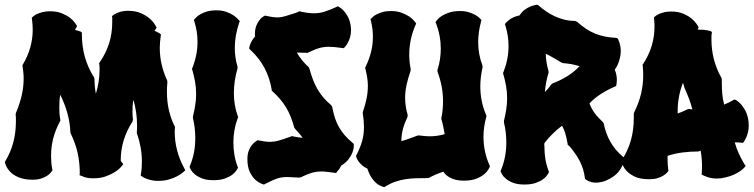

<svg xmlns="http://www.w3.org/2000/svg" viewBox="-25 -746 3128 797"><path d="M486.8 -64.9 481 -57.1Q481.4 -57.6 474.4 -49.8Q467.3 -42 452.4 -32.2Q437.5 -22.5 415 -14.2Q392.6 -5.9 362.8 -5.9Q340.3 -5.9 326.9 -10.5Q313.5 -15.1 312 -16.1L305.2 -19L306.2 -26.9Q306.2 -69.8 297.4 -110.4Q288.6 -150.9 268.1 -192.9L267.1 -198.2Q265.6 -236.3 255.1 -274.7Q244.6 -313 225.1 -353Q222.7 -339.4 221.9 -326.4Q221.2 -313.5 221.2 -299.8Q221.2 -287.1 221.9 -274.9Q222.7 -262.7 225.1 -250L226.1 -246.1L224.1 -242.2Q187 -174.3 187 -100.1Q187 -86.4 188 -72.3Q189 -58.1 191.9 -43.9L192.9 -39.1L189.9 -35.2Q189.5 -34.2 185.1 -28.8Q180.7 -23.4 171.1 -16.8Q161.6 -10.3 146.5 -5.1Q131.3 0 109.9 0Q91.3 0 76.7 -2.9Q62 -5.9 50.5 -10.7Q39.1 -15.6 30.5 -21.7Q22 -27.8 16.1 -34.2Q2 -49.3 -3.9 -68.8L-4.9 -73.2L-2.9 -77.1Q41 -149.4 41 -241.2Q41 -248.5 41 -256.1Q41 -263.7 40 -271L41 -276.9Q56.6 -313.5 64.9 -349.1Q73.2 -384.8 73.2 -420.9Q73.2 -433.1 71.8 -445.6Q70.3 -458 68.8 -470.2L67.9 -474.1L69.8 -478Q110.8 -546.9 110.8 -623Q110.8 -643.1 107.9 -666L106.9 -672.9L111.8 -676.8Q112.3 -677.2 116.9 -680.9Q121.6 -684.6 130.4 -688.5Q139.2 -692.4 152.1 -695.8Q165 -699.2 182.1 -699.2Q210.9 -699.2 231.4 -690.9Q252 -682.6 265.1 -672.4Q278.3 -662.1 284.4 -653.3Q290.5 -644.5 291 -644L294.9 -638.2L292 -631.8L286.1 -622.1Q295.9 -619.6 302 -617.4Q308.1 -615.2 309.1 -615.2L314.9 -610.8V-604Q314.9 -554.2 327.1 -510.3Q339.4 -466.3 365.2 -424.8L367.2 -418.9Q367.2 -386.7 373 -356.9Q380.4 -381.3 384.3 -405.8Q388.2 -430.2 388.2 -455.1Q388.2 -460.9 388.2 -467Q388.2 -473.1 387.2 -480L386.2 -483.9L389.2 -487.8Q415.5 -526.4 428.2 -567.1Q440.9 -607.9 440.9 -653.8V-672.9L439.9 -679.2L444.8 -683.1Q445.3 -683.6 449.5 -686.3Q453.6 -689 461.4 -692.4Q469.2 -695.8 480.5 -698.5Q491.7 -701.2 505.9 -701.2Q537.6 -701.2 559.6 -691.4Q581.5 -681.6 595.5 -669.7Q609.4 -657.7 615.5 -647.7Q621.6 -637.7 622.1 -637.2L625 -630.9L621.1 -625L616.2 -618.2Q626 -614.3 631.1 -611.1Q636.2 -607.9 637.2 -607.9L643.1 -603L642.1 -596.2Q640.6 -584 639.4 -572Q638.2 -560.1 638.2 -547.9Q638.2 -512.7 646 -478.5Q653.8 -444.3 668.9 -412.1L669.9 -404.8Q668.5 -394.5 668.2 -384Q668 -373.5 668 -362.8Q668 -287.1 699.2 -223.1L701.2 -221.2V-216.8Q701.2 -212.4 700.7 -208.5Q700.2 -204.6 700.2 -200.2Q700.2 -120.1 740.2 -46.9L744.1 -39.1L737.8 -33.2Q738.3 -33.7 731.2 -27.8Q724.1 -22 710.7 -14.6Q697.3 -7.3 677.2 -1.2Q657.2 4.9 631.8 4.9Q616.7 4.9 604.5 2.2Q592.3 -0.5 583.7 -3.7Q575.2 -6.8 570.3 -9.8Q565.4 -12.7 564.9 -13.2L559.1 -17.1L560.1 -24.9Q562.5 -37.6 563.2 -50.5Q564 -63.5 564 -76.2Q564 -132.8 543 -193.8V-199.2Q543.9 -206.1 543.9 -213.1Q543.9 -220.2 543.9 -227.1Q543.9 -278.8 528.8 -332Q526.4 -319.3 525.6 -306.4Q524.9 -293.5 524.9 -280.8Q524.9 -272.5 525.4 -264.9Q525.9 -257.3 526.9 -249L524.9 -241.2Q476.1 -166 476.1 -79.1Q477.1 -76.7 478.3 -75.2Q479.5 -73.7 481 -71.8Z M970.7 -658.2 967.8 -651.9Q959 -625 954.3 -599.4Q949.7 -573.7 949.7 -547.9Q949.7 -527.3 952.4 -508.1Q955.1 -488.8 960.9 -469.2V-461.9Q945.8 -408.7 945.8 -359.9Q945.8 -335 949.7 -311.3Q953.6 -287.6 961.9 -264.2L963.9 -259.8L961.9 -255.9Q952.6 -231 948.2 -205.8Q943.8 -180.7 943.8 -154.8Q943.8 -129.4 947.8 -104.7Q951.7 -80.1 960.9 -55.2L962.9 -49.8L960.9 -45.9Q960.4 -44.9 955.6 -37.4Q950.7 -29.8 939.5 -21Q928.2 -12.2 908.9 -5.1Q889.6 2 860.8 2Q832 2 813.2 -5.6Q794.4 -13.2 783.4 -22.7Q772.5 -32.2 768.1 -40Q763.7 -47.9 763.7 -48.8L761.7 -54.2L763.7 -58.1Q774.9 -85.4 780.3 -113.5Q785.6 -141.6 785.6 -171.9Q785.6 -192.4 783.4 -213.1Q781.2 -233.9 775.9 -255.9V-262.2Q781.7 -286.1 785.4 -309.3Q789.1 -332.5 789.1 -356Q789.1 -382.3 784.7 -407.2Q780.3 -432.1 772.9 -457L772 -460.9L773.9 -464.8Q794.9 -518.6 794.9 -571.8Q794.9 -593.3 791.7 -614.3Q788.6 -635.3 781.7 -657.2L779.8 -663.1L783.7 -668Q784.2 -668.5 789.6 -674.1Q794.9 -679.7 805.9 -686.3Q816.9 -692.9 833.5 -698Q850.1 -703.1 873 -703.1Q896.5 -703.1 913.6 -697Q930.7 -690.9 942.1 -683.6Q953.6 -676.3 959.5 -669.9Q965.3 -663.6 965.8 -663.1Z M1443.8 -144Q1443.8 -142.6 1443.4 -134.3Q1442.9 -126 1438.2 -113.5Q1433.6 -101.1 1422.9 -86.4Q1412.1 -71.8 1391.1 -58.1Q1385.7 -46.9 1380.4 -40.5Q1375 -34.2 1374 -33.2L1370.1 -27.8L1362.8 -28.8Q1345.7 -31.2 1332.8 -32.7Q1319.8 -34.2 1309.1 -34.2Q1297.9 -34.2 1288.1 -32.7Q1278.3 -31.2 1268.3 -28.3Q1258.3 -25.4 1247.3 -20.8Q1236.3 -16.1 1223.1 -9.8L1215.8 -8.8Q1203.1 -8.8 1191.2 -10Q1179.2 -11.2 1169.9 -11.2Q1156.7 -11.2 1146.2 -9.8Q1135.7 -8.3 1125.5 -4.9Q1115.2 -1.5 1103.5 3.9Q1091.8 9.3 1076.2 17.1L1070.8 20L1066.9 19Q1048.3 12.7 1034.2 -0.5Q1022 -11.7 1012 -32.2Q1002 -52.7 1002 -85.9Q1002 -106.4 1007.6 -120.6Q1013.2 -134.8 1020.3 -143.6Q1027.3 -152.3 1033.2 -156.5Q1039.1 -160.6 1040 -161.1L1043.9 -164.1L1048.8 -163.1Q1064 -160.2 1075.2 -158.7Q1086.4 -157.2 1096.2 -157.2Q1105 -157.2 1113.5 -158.4Q1122.1 -159.7 1131.8 -162.4Q1141.6 -165 1153.6 -169.2Q1165.5 -173.3 1182.1 -179.2L1186 -181.2L1189.9 -180.2Q1212.9 -175.3 1231 -173.8Q1225.1 -183.1 1217 -192.1Q1209 -201.2 1200.2 -210.9L1196.8 -215.8Q1189.9 -240.7 1181.6 -261.5Q1173.3 -282.2 1162.4 -300.3Q1151.4 -318.4 1137.7 -334.5Q1124 -350.6 1106.9 -366.2L1103 -369.1V-373Q1094.7 -422.9 1072.8 -464.1Q1050.8 -505.4 1014.2 -539.1L1009.8 -543V-548.8Q1009.8 -549.3 1010.7 -553.2Q1011.7 -557.1 1014.2 -563.5Q1016.6 -569.8 1021.5 -578.1Q1026.4 -586.4 1034.2 -595.2Q1033.2 -597.7 1033.2 -599.6Q1033.2 -601.6 1033.2 -604Q1033.2 -624.5 1038.8 -638.7Q1044.4 -652.8 1051.3 -661.6Q1058.1 -670.4 1064 -674.6Q1069.8 -678.7 1070.8 -679.2L1075.2 -681.2L1080.1 -680.2Q1107.4 -673.8 1126 -673.8Q1134.8 -673.8 1142.6 -675Q1150.4 -676.3 1159.4 -679Q1168.5 -681.6 1179.2 -685.1Q1189.9 -688.5 1204.1 -692.9Q1206.5 -693.8 1208.5 -694.6Q1210.4 -695.3 1212.9 -696.8L1216.8 -699.2L1221.2 -698.2Q1239.3 -694.3 1253.2 -692.6Q1267.1 -690.9 1278.8 -690.9Q1300.8 -690.9 1321.3 -697.3Q1341.8 -703.6 1371.1 -716.8L1377 -720.2L1382.8 -716.8Q1383.3 -716.3 1389.4 -712.4Q1395.5 -708.5 1403.3 -699.7Q1411.1 -690.9 1418.9 -676.8Q1426.8 -662.6 1430.2 -642.1Q1431.2 -636.7 1431.6 -631.1Q1432.1 -625.5 1432.1 -621.1Q1432.1 -604.5 1428.2 -591.6Q1424.3 -578.6 1419.4 -569.6Q1414.6 -560.5 1410.4 -555.4Q1406.2 -550.3 1405.8 -549.8L1400.9 -545.9L1394 -546.9Q1377.4 -549.3 1364.5 -550.5Q1351.6 -551.8 1340.8 -551.8Q1329.6 -551.8 1319.8 -550.5Q1310.1 -549.3 1300 -546.4Q1290 -543.5 1278.8 -538.8Q1267.6 -534.2 1253.9 -527.8L1251 -525.9L1247.1 -526.9Q1234.9 -526.9 1225.1 -527.3Q1215.3 -527.8 1207 -527.8Q1216.8 -511.2 1228.8 -496.3Q1240.7 -481.4 1255.9 -467.8L1258.8 -462.9Q1266.1 -436.5 1274.4 -414.8Q1282.7 -393.1 1293.5 -374.8Q1304.2 -356.4 1318.1 -340.3Q1332 -324.2 1350.1 -309.1L1354 -301.8Q1358.9 -276.4 1365.5 -256.1Q1372.1 -235.8 1382.1 -218.3Q1392.1 -200.7 1406 -184.6Q1419.9 -168.5 1439.9 -151.9L1442.9 -148.9Z M1702.6 -647.9 1699.7 -642.1Q1686 -610.4 1679.9 -579.8Q1673.8 -549.3 1673.8 -519Q1673.8 -489.7 1679.7 -460V-453.1Q1668.5 -420.9 1662.6 -393.6Q1656.7 -366.2 1656.7 -339.8Q1656.7 -322.8 1659.2 -305.7Q1661.6 -288.6 1667 -270V-262.2Q1653.3 -232.9 1647.2 -209Q1641.1 -185.1 1641.1 -160.2Q1656.7 -164.1 1671.4 -169.7Q1686 -175.3 1705.1 -182.1L1712.9 -184.1Q1725.1 -182.6 1736.1 -181.4Q1747.1 -180.2 1757.8 -180.2Q1790.5 -180.2 1820.8 -189Q1818.4 -203.1 1815.4 -218Q1812.5 -232.9 1808.1 -248L1806.6 -253.9Q1810.5 -272 1812.3 -289.8Q1814 -307.6 1814 -326.2Q1814 -357.9 1808.1 -388.4Q1802.2 -418.9 1791 -448.2V-456.1Q1798.3 -478.5 1801.5 -500.5Q1804.7 -522.5 1804.7 -544.9Q1804.7 -570.8 1800 -596.2Q1795.4 -621.6 1785.6 -647.9L1782.7 -653.8L1787.1 -660.2Q1787.6 -660.6 1793 -667Q1798.3 -673.3 1810.1 -680.7Q1821.8 -688 1840.1 -694.1Q1858.4 -700.2 1884.8 -700.2Q1905.3 -700.2 1920.7 -695.3Q1936 -690.4 1946.8 -684.6Q1957.5 -678.7 1962.9 -673.6Q1968.3 -668.5 1968.8 -668L1973.6 -663.1L1971.7 -655.8Q1960 -612.3 1960 -570.8Q1960 -520 1978 -473.1V-465.8Q1968.8 -425.3 1968.8 -387.2Q1968.8 -325.7 1992.7 -269L1994.6 -265.1L1993.7 -261.2Q1981.9 -218.8 1981.9 -178.2Q1981.9 -147.9 1988 -118.7Q1994.1 -89.4 2006.8 -60.1L2008.8 -56.2L2006.8 -50.8Q2006.3 -50.3 2001.7 -41.7Q1997.1 -33.2 1985.1 -22.9Q1973.1 -12.7 1952.6 -4.4Q1932.1 3.9 1899.9 3.9Q1879.9 3.9 1865.5 0Q1851.1 -3.9 1840.8 -9.8Q1830.6 -15.6 1824.5 -22Q1818.4 -28.3 1814.9 -33.2Q1799.8 -28.3 1785.4 -22.2Q1771 -16.1 1755.9 -7.8L1750 -6.8Q1725.1 -6.8 1702.4 -6.1Q1679.7 -5.4 1658.4 -2.2Q1637.2 1 1616.5 8.1Q1595.7 15.1 1574.7 27.8L1570.8 30.8L1565.9 29.8Q1563 28.3 1555.4 25.6Q1547.9 22.9 1538.3 15.4Q1528.8 7.8 1518.6 -6.6Q1508.3 -21 1500 -45.9Q1486.3 -52.2 1477.5 -60.3Q1468.8 -68.4 1463.6 -75.7Q1458.5 -83 1456.3 -88.1Q1454.1 -93.3 1454.1 -94.2L1452.6 -99.1L1455.1 -103Q1470.7 -134.3 1478.3 -160.9Q1485.8 -187.5 1485.8 -219.2Q1485.8 -231.9 1484.6 -245.6Q1483.4 -259.3 1481 -274.9V-280.8Q1491.2 -310.1 1496.6 -336.4Q1502 -362.8 1502 -389.2Q1502 -406.2 1499.3 -423.8Q1496.6 -441.4 1491.7 -460.9L1490.7 -464.8L1492.7 -469.2Q1507.8 -500 1515.4 -530.8Q1522.9 -561.5 1522.9 -594.2Q1522.9 -626 1514.6 -660.2L1512.7 -667L1518.1 -670.9Q1518.6 -671.4 1523.4 -676.3Q1528.3 -681.2 1538.1 -686.3Q1547.9 -691.4 1562.7 -695.8Q1577.6 -700.2 1597.7 -700.2Q1623 -700.2 1642.1 -693.1Q1661.1 -686 1673.6 -677.5Q1686 -668.9 1692.1 -661.6Q1698.2 -654.3 1698.7 -653.8Z M2533.7 -395 2532.7 -389.2 2526.9 -386.2Q2495.1 -372.6 2469 -355.7Q2442.9 -338.9 2421.9 -316.9Q2430.2 -294.4 2443.4 -276.6Q2456.5 -258.8 2478 -238.8L2481 -233.9Q2489.3 -191.9 2508.5 -157.7Q2527.8 -123.5 2561 -95.2L2564.9 -92.8V-87.9Q2564.9 -86.9 2564.2 -78.6Q2563.5 -70.3 2558.3 -58.1Q2553.2 -45.9 2541.5 -31.7Q2529.8 -17.6 2507.8 -4.9Q2490.7 4.9 2475.8 8.5Q2460.9 12.2 2449.7 12.2Q2439.5 12.2 2431.6 10.3Q2423.8 8.3 2418.5 5.9Q2413.1 3.4 2410.2 1.5Q2407.2 -0.5 2406.7 -1L2403.8 -2.9L2402.8 -7.8Q2400.4 -26.9 2395.3 -43.5Q2390.1 -60.1 2382.3 -75.7Q2374.5 -91.3 2364 -106.4Q2353.5 -121.6 2340.8 -137.2Q2335.9 -142.1 2334 -143.1L2331.1 -146V-149.9Q2327.1 -172.9 2322 -190.7Q2316.9 -208.5 2308.1 -224.1Q2287.6 -209 2268.8 -190.4Q2250 -171.9 2234.9 -151.9Q2233.9 -147.9 2234.4 -144.5Q2234.9 -141.1 2234.9 -137.2Q2234.9 -111.3 2238.8 -86.7Q2242.7 -62 2252 -37.1L2253.9 -33.2L2252 -27.8Q2251.5 -26.9 2246.6 -19.3Q2241.7 -11.7 2230.5 -2.9Q2219.2 5.9 2200 12.9Q2180.7 20 2151.9 20Q2123 20 2104.2 12.5Q2085.4 4.9 2074.5 -4.6Q2063.5 -14.2 2059.1 -22Q2054.7 -29.8 2054.7 -30.8L2052.7 -36.1L2054.7 -40Q2065.9 -67.4 2071.3 -95.5Q2076.7 -123.5 2076.7 -153.8Q2076.7 -174.3 2074.5 -195.1Q2072.3 -215.8 2066.9 -237.8V-244.1Q2072.8 -268.1 2076.4 -291.7Q2080.1 -315.4 2080.1 -337.9Q2080.1 -364.3 2075.7 -389.2Q2071.3 -414.1 2064 -439L2063 -442.9L2064.9 -446.8Q2085.9 -500.5 2085.9 -554.2Q2085.9 -576.2 2082.8 -597.2Q2079.6 -618.2 2072.8 -640.1L2070.8 -646L2074.7 -650.9Q2075.2 -651.4 2078.6 -655Q2082 -658.7 2088.9 -663.8Q2095.7 -668.9 2106.4 -674.1Q2117.2 -679.2 2131.8 -682.1Q2141.1 -696.8 2152.8 -705.3Q2164.6 -713.9 2175 -718.3Q2185.5 -722.7 2193.1 -724.1Q2200.7 -725.6 2201.7 -726.1H2207L2210.9 -723.1Q2225.1 -710.4 2242.2 -698.7Q2259.3 -687 2278.3 -678.2Q2297.4 -669.4 2318.4 -664.3Q2339.4 -659.2 2361.8 -659.2L2370.1 -655.8Q2389.6 -638.7 2407.5 -626.7Q2425.3 -614.7 2444.3 -606.9Q2463.4 -599.1 2484.4 -594.7Q2505.4 -590.3 2530.8 -588.9L2537.1 -587.9L2541 -583Q2541 -582 2542.7 -578.6Q2544.4 -575.2 2546.4 -569.1Q2548.3 -563 2550 -554.4Q2551.8 -545.9 2551.8 -535.2Q2551.8 -525.4 2550 -514.2Q2548.3 -502.9 2543.9 -490.2Q2537.1 -470.2 2526.9 -457Q2532.2 -444.3 2533.9 -433.3Q2535.6 -422.4 2535.6 -414.1Q2535.6 -405.8 2534.7 -400.9Q2533.7 -396 2533.7 -395ZM2313 -483.9 2306.6 -485.8Q2288.1 -496.6 2272 -506.1Q2255.9 -515.6 2240.7 -522.9Q2240.7 -504.9 2243.7 -487.1Q2246.6 -469.2 2252 -451.2V-443.8Q2239.7 -402.8 2236.8 -363.8Q2244.6 -371.6 2251.2 -379.4Q2257.8 -387.2 2261.7 -394L2269 -399.9Q2301.3 -412.1 2329.3 -429.4Q2357.4 -446.8 2380.9 -471.2Q2350.6 -481 2313 -483.9Z M3080.1 -254.9Q3083 -238.8 3083 -225.1Q3083 -210 3080.1 -198Q3077.1 -186 3073.5 -177.5Q3069.8 -168.9 3066.7 -163.8Q3063.5 -158.7 3063 -158.2L3059.1 -152.8L3052.2 -153.8Q3045.4 -154.8 3038.6 -154.8Q3031.7 -154.8 3024.9 -154.8Q3031.7 -130.9 3042 -108.4Q3052.2 -85.9 3064.9 -64.9L3070.3 -57.1L3064 -49.8Q3063.5 -49.3 3058.8 -44.7Q3054.2 -40 3044.9 -33.9Q3035.6 -27.8 3021.2 -21Q3006.8 -14.2 2987.3 -9.8Q2978 -7.3 2969 -6.1Q2960 -4.9 2951.2 -4.9Q2938.5 -4.9 2928 -6.8Q2917.5 -8.8 2910.2 -11.5Q2902.8 -14.2 2898.7 -16.1Q2894.5 -18.1 2894 -18.1L2887.2 -22L2888.2 -29.8Q2888.2 -36.1 2888.7 -42Q2889.2 -47.9 2889.2 -54.2Q2889.2 -87.9 2883.3 -121.1Q2881.3 -119.1 2879.9 -119.1L2873 -117.2Q2842.3 -117.2 2810.1 -113.3Q2777.8 -109.4 2746.1 -99.1V-84Q2746.1 -63 2749 -42L2750 -37.1L2747.1 -33.2Q2746.6 -32.7 2742.2 -27.8Q2737.8 -22.9 2728.5 -17.1Q2719.2 -11.2 2705.1 -6.6Q2690.9 -2 2670.9 -2Q2631.8 -2 2609.1 -13.2Q2586.4 -24.4 2574.2 -38.6Q2560.1 -54.7 2555.2 -75.2L2554.2 -79.1L2557.1 -83Q2582 -121.1 2594 -164.3Q2606 -207.5 2606 -257.8V-274.9L2607.9 -280.8Q2627 -318.8 2636 -356.7Q2645 -394.5 2645 -433.1Q2645 -442.9 2644.5 -452.6Q2644 -462.4 2643.1 -472.2L2642.1 -477.1L2645 -481Q2691.9 -552.7 2691.9 -636.2Q2691.9 -643.6 2691.4 -651.6Q2690.9 -659.7 2689.9 -668V-673.8L2694.3 -678.2Q2694.8 -678.7 2699.5 -681.9Q2704.1 -685.1 2712.4 -688.7Q2720.7 -692.4 2732.7 -695.3Q2744.6 -698.2 2760.3 -698.2Q2790.5 -698.2 2811.8 -689Q2833 -679.7 2846.2 -668.5Q2859.4 -657.2 2865.5 -647.9Q2871.6 -638.7 2872.1 -638.2L2875 -631.8L2872.1 -626Q2870.1 -624 2870.1 -623H2877Q2898.4 -623 2910.9 -620.1Q2923.3 -617.2 2924.3 -617.2L2930.2 -612.8L2929.2 -606Q2928.2 -600.1 2928.2 -594.5Q2928.2 -588.9 2928.2 -583Q2928.2 -496.1 2969.2 -423.8L2971.2 -418V-404.8Q2971.2 -379.4 2973.1 -356.2Q2975.1 -333 2981 -312Q2990.7 -315.9 3000 -320.3Q3009.3 -324.7 3018.1 -330.1L3022.9 -333L3029.3 -331.1Q3029.8 -330.6 3035.9 -326.7Q3042 -322.8 3050 -314Q3058.1 -305.2 3066.7 -290.8Q3075.2 -276.4 3080.1 -254.9ZM2816.9 -379.9 2810.1 -402.8Q2798.8 -373.5 2793.5 -344.7Q2788.1 -315.9 2788.1 -288.1V-274.9Q2809.1 -282.2 2828.1 -292L2835.9 -293.9Q2839.4 -293 2842.8 -292.5Q2846.2 -292 2849.1 -292Q2843.8 -313 2835.7 -334.7Q2827.6 -356.4 2816.9 -379.9Z"/></svg>

Font: Hanalei Fill
Style: Regular
Weight: 400
Version: Version 1.000